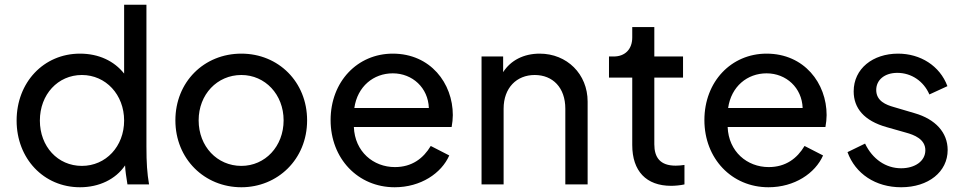

<svg xmlns="http://www.w3.org/2000/svg" viewBox="-20 -777 4063 809"><path d="M317 12C397 12 467 -21 507 -80C508 -56 512 -32 517 0H608C600 -48 597 -89 597 -160V-757H503V-467C461 -520 396 -551 317 -551C164 -551 50 -430 50 -269C50 -109 164 12 317 12ZM148 -269C148 -379 224 -461 325 -461C426 -461 503 -378 503 -269C503 -160 426 -78 325 -78C223 -78 148 -160 148 -269Z M997 12C1149 12 1274 -105 1274 -270C1274 -432 1153 -551 997 -551C839 -551 719 -431 719 -270C719 -107 842 12 997 12ZM817 -270C817 -379 895 -461 997 -461C1097 -461 1175 -379 1175 -270C1175 -160 1097 -78 997 -78C895 -78 817 -160 817 -270Z M1643 12C1753 12 1840 -47 1873 -122L1795 -162C1764 -110 1716 -73 1644 -73C1553 -73 1475 -138 1471 -242H1883C1886 -258 1888 -277 1888 -292C1888 -426 1794 -551 1635 -551C1486 -551 1373 -433 1373 -271C1373 -109 1488 12 1643 12ZM1473 -322C1486 -413 1554 -468 1635 -468C1718 -468 1784 -407 1787 -322Z M2009 0H2102V-319C2102 -407 2157 -461 2233 -461C2309 -461 2362 -408 2362 -319V0H2456V-349C2456 -465 2369 -551 2254 -551C2187 -551 2132 -523 2100 -473V-539H2009Z M2808 6C2823 6 2847 4 2864 0V-82C2852 -80 2837 -79 2827 -79C2761 -79 2737 -114 2737 -169V-450H2858V-539H2737V-663H2644V-619C2644 -570 2614 -539 2566 -539H2546V-450H2644V-166C2644 -56 2703 6 2808 6Z M3218 12C3328 12 3415 -47 3448 -122L3370 -162C3339 -110 3291 -73 3219 -73C3128 -73 3050 -138 3046 -242H3458C3461 -258 3463 -277 3463 -292C3463 -426 3369 -551 3210 -551C3061 -551 2948 -433 2948 -271C2948 -109 3063 12 3218 12ZM3048 -322C3061 -413 3129 -468 3210 -468C3293 -468 3359 -407 3362 -322Z M3777 12C3892 12 3973 -53 3973 -145C3973 -219 3921 -275 3834 -300L3746 -326C3714 -335 3672 -351 3672 -398C3672 -440 3707 -470 3761 -470C3820 -470 3872 -435 3896 -379L3972 -414C3940 -500 3858 -551 3764 -551C3658 -551 3577 -488 3577 -392C3577 -322 3620 -268 3717 -241L3798 -218C3831 -209 3879 -191 3879 -144C3879 -98 3835 -68 3777 -68C3712 -68 3656 -107 3625 -172L3551 -136C3584 -45 3669 12 3777 12Z"/></svg>

Font: Mluvka Medium
Style: Regular
Weight: 500
Designer: Modified by Jiří Krblich, Original typeface by Gumpita Rahayu
Foundry: Gumpita Rahayu & Jiří Krblich
Version: Version 2.000;Glyphs 3.1.1 (3134)